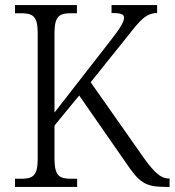

<svg xmlns="http://www.w3.org/2000/svg" viewBox="-20 -734 686 754"><path d="M39 0H283V-32H260C214 -32 194 -42 194 -111V-241L291 -359L473 -97C528 -16 549 0 633 0H646V-33H643C612 -33 586 -56 544 -115L336 -411L478 -588C529 -653 552 -682 597 -683V-714H418V-683C452 -683 467 -679 467 -665C467 -648 455 -627 412 -572L194 -292V-604C194 -672 214 -682 259 -682H282V-714H39V-682H62C107 -682 128 -672 128 -606V-108C128 -42 107 -32 62 -32H39Z"/></svg>

Font: Noto Serif Sinhala SemiCondensed Light
Style: Regular
Weight: 300
Width: 4
Designer: Jelle Bosma - Monotype Design Team
Foundry: Monotype Imaging Inc.
Version: Version 2.007